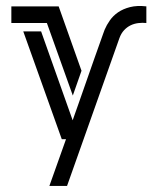

<svg xmlns="http://www.w3.org/2000/svg" viewBox="-20 -461 505 636"><path d="M116.2 -356.9 220.7 -62.5Q222.7 -67.9 228 -83.3Q233.4 -98.6 241 -120.1Q248.5 -141.6 257.6 -167.5Q266.6 -193.4 275.9 -219.7Q285.2 -246.1 293.9 -271Q302.7 -295.9 309.8 -315.7Q316.9 -335.4 321.3 -348.1Q325.7 -360.8 326.7 -362.8Q333 -377.9 343.8 -393.3Q354.5 -408.7 371.1 -420.2Q387.7 -431.6 410.9 -437.5Q434.1 -443.4 464.8 -439.9V-384.8Q451.7 -386.2 438 -384.5Q424.3 -382.8 412.4 -377Q400.4 -371.1 390.9 -360.8Q381.3 -350.6 375.5 -334.5L202.1 154.8H143.6L198.7 0H184.6L57.1 -356.9ZM174.3 -439.9 250 -226.6 221.2 -144.5 135.3 -384.8H17.6V-439.9Z"/></svg>

Font: Isar CAT
Style: Regular
Weight: 400
Designer: Digitized by Peter Wiegel
Foundry: CAT-Fonts, Peter Wiegel
Version: Version 1.000; ttfautohint (v1.3)